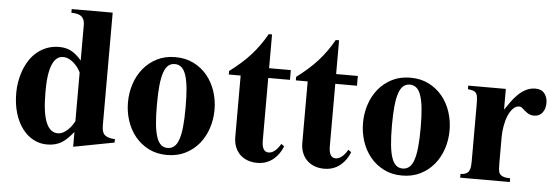

<svg xmlns="http://www.w3.org/2000/svg" viewBox="-47 -829 2865 985"><g transform="rotate(5 1385.5 -336.5)"><path d="M355 15.1V-61Q337.9 -40.5 323.2 -26.1Q308.6 -11.7 293 -2.7Q277.3 6.3 259.5 10.7Q241.7 15.1 219.2 15.1Q183.1 15.1 150.6 -1.7Q118.2 -18.6 93.5 -50.8Q68.8 -83 54.4 -129.6Q40 -176.3 40 -235.8Q40 -264.2 45.2 -293.9Q50.3 -323.7 60.8 -351.8Q71.3 -379.9 87.4 -404.8Q103.5 -429.7 125.7 -448.2Q147.9 -466.8 176.5 -477.8Q205.1 -488.8 240.2 -488.8Q275.9 -488.8 302.2 -474.4Q328.6 -460 355 -429.2V-611.8Q355 -640.6 339.4 -654.8Q323.7 -668.9 286.1 -668.9V-688H497.1V-106Q497.1 -69.3 514.9 -56.2Q532.7 -43 564.9 -43V-24.9ZM355 -367.2Q350.6 -377 342 -389.4Q333.5 -401.9 321.8 -412.8Q310.1 -423.8 295.4 -431.4Q280.8 -439 264.2 -439Q247.1 -439 234.9 -430.2Q222.7 -421.4 214.4 -406.7Q206.1 -392.1 200.9 -372.8Q195.8 -353.5 193.1 -332.5Q190.4 -311.5 189.7 -290Q189 -268.6 189 -250Q189 -146.5 209.5 -96.7Q230 -46.9 270 -46.9Q285.6 -46.9 299.6 -54.9Q313.5 -63 324.5 -74Q335.4 -85 343.3 -96.9Q351.1 -108.9 355 -116.2Z M1061 -236.8Q1061 -187.5 1046.1 -142.1Q1031.2 -96.7 1002.7 -61.8Q974.1 -26.9 932.6 -5.9Q891.1 15.1 837.9 15.1Q784.7 15.1 743.4 -5.9Q702.1 -26.9 673.6 -61.8Q645 -96.7 630.1 -142.1Q615.2 -187.5 615.2 -236.8Q615.2 -286.1 630.1 -331.5Q645 -377 673.6 -411.9Q702.1 -446.8 743.4 -467.8Q784.7 -488.8 837.9 -488.8Q891.1 -488.8 932.6 -467.8Q974.1 -446.8 1002.7 -411.9Q1031.2 -377 1046.1 -331.5Q1061 -286.1 1061 -236.8ZM912.1 -236.8Q912.1 -295.4 908 -336.4Q903.8 -377.4 894.8 -403.6Q885.7 -429.7 871.6 -441.4Q857.4 -453.1 837.9 -453.1Q818.4 -453.1 804.4 -441.4Q790.5 -429.7 781.5 -403.6Q772.5 -377.4 768.3 -336.4Q764.2 -295.4 764.2 -236.8Q764.2 -178.2 768.3 -137.2Q772.5 -96.2 781.5 -70.3Q790.5 -44.4 804.4 -32.7Q818.4 -21 837.9 -21Q857.4 -21 871.6 -32.7Q885.7 -44.4 894.8 -70.3Q903.8 -96.2 908 -137.2Q912.1 -178.2 912.1 -236.8Z M1433.1 -81.1Q1425.8 -62.5 1414.3 -45.4Q1402.8 -28.3 1386.7 -14.6Q1370.6 -1 1349.4 7.1Q1328.1 15.1 1301.3 15.1Q1275.4 15.1 1252.9 6.8Q1230.5 -1.5 1214.1 -17.1Q1197.8 -32.7 1188.5 -55.7Q1179.2 -78.6 1179.2 -107.9V-423.8H1118.2V-441.9Q1149.4 -465.3 1176 -488.8Q1202.6 -512.2 1225.1 -537.1Q1247.6 -562 1267.1 -589.4Q1286.6 -616.7 1304.2 -647.9H1321.3V-474.1H1433.1V-423.8H1321.3V-102.1Q1321.3 -43 1356 -43Q1367.2 -43 1377 -48.3Q1386.7 -53.7 1394.3 -61.3Q1401.9 -68.8 1408 -77.4Q1414.1 -85.9 1418 -92.8Z M1778.3 -81.1Q1771 -62.5 1759.5 -45.4Q1748 -28.3 1731.9 -14.6Q1715.8 -1 1694.6 7.1Q1673.3 15.1 1646.5 15.1Q1620.6 15.1 1598.1 6.8Q1575.7 -1.5 1559.3 -17.1Q1543 -32.7 1533.7 -55.7Q1524.4 -78.6 1524.4 -107.9V-423.8H1463.4V-441.9Q1494.6 -465.3 1521.2 -488.8Q1547.9 -512.2 1570.3 -537.1Q1592.8 -562 1612.3 -589.4Q1631.8 -616.7 1649.4 -647.9H1666.5V-474.1H1778.3V-423.8H1666.5V-102.1Q1666.5 -43 1701.2 -43Q1712.4 -43 1722.2 -48.3Q1731.9 -53.7 1739.5 -61.3Q1747.1 -68.8 1753.2 -77.4Q1759.3 -85.9 1763.2 -92.8Z M2271.5 -236.8Q2271.5 -187.5 2256.6 -142.1Q2241.7 -96.7 2213.1 -61.8Q2184.6 -26.9 2143.1 -5.9Q2101.6 15.1 2048.3 15.1Q1995.1 15.1 1953.9 -5.9Q1912.6 -26.9 1884 -61.8Q1855.5 -96.7 1840.6 -142.1Q1825.7 -187.5 1825.7 -236.8Q1825.7 -286.1 1840.6 -331.5Q1855.5 -377 1884 -411.9Q1912.6 -446.8 1953.9 -467.8Q1995.1 -488.8 2048.3 -488.8Q2101.6 -488.8 2143.1 -467.8Q2184.6 -446.8 2213.1 -411.9Q2241.7 -377 2256.6 -331.5Q2271.5 -286.1 2271.5 -236.8ZM2122.6 -236.8Q2122.6 -295.4 2118.4 -336.4Q2114.3 -377.4 2105.2 -403.6Q2096.2 -429.7 2082 -441.4Q2067.9 -453.1 2048.3 -453.1Q2028.8 -453.1 2014.9 -441.4Q2001 -429.7 1991.9 -403.6Q1982.9 -377.4 1978.8 -336.4Q1974.6 -295.4 1974.6 -236.8Q1974.6 -178.2 1978.8 -137.2Q1982.9 -96.2 1991.9 -70.3Q2001 -44.4 2014.9 -32.7Q2028.8 -21 2048.3 -21Q2067.9 -21 2082 -32.7Q2096.2 -44.4 2105.2 -70.3Q2114.3 -96.2 2118.4 -137.2Q2122.6 -178.2 2122.6 -236.8Z M2540.5 -474.1V-367.2Q2554.2 -387.7 2569.6 -409.2Q2585 -430.7 2603.3 -448.5Q2621.6 -466.3 2643.6 -477.5Q2665.5 -488.8 2692.4 -488.8Q2723.1 -488.8 2738.8 -469Q2754.4 -449.2 2754.4 -419.9Q2754.4 -405.3 2750.5 -392.6Q2746.6 -379.9 2739.3 -370.4Q2731.9 -360.8 2721.4 -355.5Q2710.9 -350.1 2697.8 -350.1Q2680.2 -350.1 2668.5 -356.4Q2656.7 -362.8 2648.4 -370.1Q2640.1 -377.4 2632.8 -383.8Q2625.5 -390.1 2616.7 -390.1Q2599.1 -390.1 2585 -375.2Q2570.8 -360.4 2560.8 -336.7Q2550.8 -313 2545.7 -283.7Q2540.5 -254.4 2540.5 -226.1V-92.8Q2540.5 -73.7 2541.5 -60.1Q2542.5 -46.4 2548.3 -37.6Q2554.2 -28.8 2566.7 -24.2Q2579.1 -19.5 2602.5 -19V0H2346.7V-19Q2363.3 -19.5 2373.5 -24.2Q2383.8 -28.8 2389.4 -37.6Q2395 -46.4 2396.7 -60.1Q2398.4 -73.7 2398.4 -92.8V-377Q2398.4 -400.9 2397 -415.5Q2395.5 -430.2 2390.1 -438.5Q2384.8 -446.8 2374.5 -450.2Q2364.3 -453.6 2346.7 -456.1V-474.1Z"/></g></svg>

Font: Tai Heritage Pro
Style: Bold
Weight: 700
Designer: Faah Baccam, Walt Agee, Victor Gaultney, Annie Olsen, Eric Hays
Foundry: SIL International
Version: Version 2.600